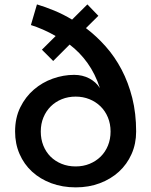

<svg xmlns="http://www.w3.org/2000/svg" viewBox="-20 -815 668 850"><path d="M46.8 -232.7Q46.8 -293.2 69.8 -339.8Q92.7 -386.4 130 -418.4Q167.3 -450.5 213.9 -467Q260.5 -483.6 308.2 -483.6Q345 -483.6 375 -468Q405 -452.3 422.3 -425Q401.4 -488.6 367.3 -536.1Q333.2 -583.6 288.2 -617.7L215.5 -545L165.5 -595L226.4 -655.5Q198.2 -671.8 170 -684.1Q141.8 -696.4 116.8 -704.1L143.6 -795.5Q180.5 -784.5 220.5 -768Q260.5 -751.4 299.1 -728.2L366.8 -795.5L415.5 -745L360.5 -690.5Q406.8 -655.5 447.5 -609.8Q488.2 -564.1 518.2 -507Q548.2 -450 565.5 -381.6Q582.7 -313.2 582.7 -232.7Q582.7 -178.6 562.5 -133.2Q542.3 -87.7 506.6 -55Q470.9 -22.3 422 -3.9Q373.2 14.5 315.5 14.5Q256.4 14.5 207 -3.9Q157.7 -22.3 122 -55Q86.4 -87.7 66.6 -133.2Q46.8 -178.6 46.8 -232.7ZM160.5 -232.7Q160.5 -199.1 171.8 -170.7Q183.2 -142.3 203.6 -121.8Q224.1 -101.4 252.5 -89.8Q280.9 -78.2 315 -78.2Q348.6 -78.2 376.8 -89.8Q405 -101.4 425.7 -121.8Q446.4 -142.3 458 -170.7Q469.5 -199.1 469.5 -232.7Q469.5 -266.8 457.7 -295.2Q445.9 -323.6 425 -344.1Q404.1 -364.5 375.9 -375.9Q347.7 -387.3 315 -387.3Q281.8 -387.3 253.6 -375.9Q225.5 -364.5 204.8 -344.1Q184.1 -323.6 172.3 -295.2Q160.5 -266.8 160.5 -232.7Z"/></svg>

Font: Spartan MB SemBd
Style: Regular
Weight: 600
Designer: Matt Bailey, Mirko Velimirovic
Foundry: Matt Bailey
Version: Version 1.005